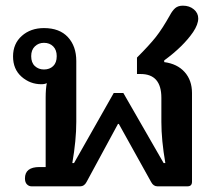

<svg xmlns="http://www.w3.org/2000/svg" viewBox="-20 -657 778 677"><path d="M68 -28Q68 -68 119 -68H141V-313Q141 -343 145 -364Q138 -360 126 -360Q86 -360 56 -386.5Q26 -413 26 -458Q26 -503 57 -530.5Q88 -558 135 -558Q190 -558 219.5 -526Q249 -494 249 -442V-227Q249 -163 235 -82H241L381 -329H415L557 -82H563Q549 -163 549 -227V-312Q549 -396 476 -396H463V-454Q507 -498 529.5 -526.5Q552 -555 579 -603Q588 -620 598 -628.5Q608 -637 625 -637Q648 -637 663.5 -624Q679 -611 679 -592Q679 -571 661 -544Q626 -493 559 -444V-438Q605 -432 631 -403Q657 -374 657 -329V-16Q657 0 641 0H535Q521 0 513 -15L399 -220H396L285 -15Q277 0 263 0H91Q82 0 75 -7Q68 -14 68 -28ZM180 -459Q180 -481 167.5 -493.5Q155 -506 135 -506Q116 -506 103 -493.5Q90 -481 90 -459Q90 -436 103 -424Q116 -412 135 -412Q155 -412 167.5 -424Q180 -436 180 -459Z"/></svg>

Font: Maitree SemiBold
Style: Regular
Weight: 600
Designer: CadsonDemak Team
Foundry: CadsonDemak
Version: Version 1.001